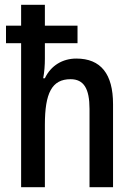

<svg xmlns="http://www.w3.org/2000/svg" viewBox="-20 -780 557 800"><path d="M167 -760H68V-673H5V-600H68V0H167V-260C167 -392 196 -450 274 -450C329 -450 353 -411 353 -326V0H451V-346C451 -472 400 -536 298 -536C241 -536 192 -507 167 -454H160C165 -480 167 -509 167 -535V-600H303V-673H167Z"/></svg>

Font: Noto Sans Arabic Cond Med
Style: Regular
Weight: 500
Width: 3
Designer: Monotype Design Team, Nadine Chahine, Nizar Qandah and Khaled Hosny
Foundry: Monotype Imaging Inc.
Version: Version 2.012